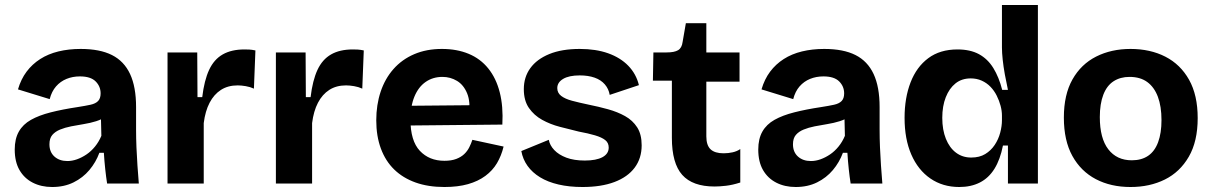

<svg xmlns="http://www.w3.org/2000/svg" viewBox="-20 -735 4853 769"><path d="M189 14Q145 14 111 -3.5Q77 -21 58 -54Q39 -87 39 -136Q39 -179 55.5 -208Q72 -237 104 -255Q136 -273 183 -285Q230 -297 290 -306Q322 -311 342.5 -315.5Q363 -320 373 -330.5Q383 -341 383 -361Q383 -389 363 -409Q343 -429 300 -429Q271 -429 246.5 -419Q222 -409 204.5 -389Q187 -369 179 -338L52 -377Q64 -418 86.5 -448Q109 -478 141 -498.5Q173 -519 214 -529Q255 -539 303 -539Q380 -539 428.5 -514.5Q477 -490 501 -438.5Q525 -387 525 -306V-216Q525 -181 526.5 -145Q528 -109 530.5 -72.5Q533 -36 536 0H409Q405 -25 401.5 -57.5Q398 -90 396 -123H378Q364 -85 338 -54Q312 -23 274.5 -4.5Q237 14 189 14ZM250 -90Q269 -90 288.5 -97Q308 -104 326.5 -116.5Q345 -129 360.5 -148Q376 -167 386 -191L384 -275L407 -270Q389 -257 365 -249.5Q341 -242 315.5 -238Q290 -234 265 -229Q240 -224 220.5 -216Q201 -208 189.5 -194.5Q178 -181 178 -157Q178 -126 198 -108Q218 -90 250 -90Z M651 0V-254V-525H770L771 -346H790Q798 -413 817.5 -455Q837 -497 872 -517Q907 -537 959 -537Q968 -537 978.5 -536.5Q989 -536 1003 -533L997 -380Q982 -387 964 -390Q946 -393 932 -393Q893 -393 865 -375Q837 -357 819.5 -323.5Q802 -290 796 -242V0Z M1085 0V-254V-525H1204L1205 -346H1224Q1232 -413 1251.5 -455Q1271 -497 1306 -517Q1341 -537 1393 -537Q1402 -537 1412.5 -536.5Q1423 -536 1437 -533L1431 -380Q1416 -387 1398 -390Q1380 -393 1366 -393Q1327 -393 1299 -375Q1271 -357 1253.5 -323.5Q1236 -290 1230 -242V0Z M1760 14Q1695 14 1644.5 -4Q1594 -22 1559 -56Q1524 -90 1505.5 -140Q1487 -190 1487 -253Q1487 -315 1504.5 -367.5Q1522 -420 1556 -458.5Q1590 -497 1639 -518Q1688 -539 1750 -539Q1810 -539 1857 -519.5Q1904 -500 1935.5 -461Q1967 -422 1981.5 -365.5Q1996 -309 1992 -236L1580 -232V-311L1909 -314L1858 -274Q1865 -327 1851 -361Q1837 -395 1810.5 -411Q1784 -427 1752 -427Q1714 -427 1685 -407Q1656 -387 1640 -348.5Q1624 -310 1624 -256Q1624 -171 1661.5 -131Q1699 -91 1760 -91Q1788 -91 1807.5 -98.5Q1827 -106 1839.5 -118Q1852 -130 1859.5 -145Q1867 -160 1872 -175L1997 -148Q1988 -111 1970.5 -81.5Q1953 -52 1924 -30.5Q1895 -9 1854.5 2.5Q1814 14 1760 14Z M2313 14Q2260 14 2217 4Q2174 -6 2143 -25Q2112 -44 2093 -70.5Q2074 -97 2068 -130L2178 -175Q2182 -153 2200 -134Q2218 -115 2248.5 -103.5Q2279 -92 2322 -92Q2368 -92 2393 -105.5Q2418 -119 2418 -144Q2418 -163 2404 -174Q2390 -185 2363 -193Q2336 -201 2298 -208Q2261 -217 2222.5 -227Q2184 -237 2151.5 -255Q2119 -273 2098.5 -302.5Q2078 -332 2078 -378Q2078 -426 2104 -462Q2130 -498 2180 -518.5Q2230 -539 2302 -539Q2367 -539 2416 -521.5Q2465 -504 2496.5 -471.5Q2528 -439 2539 -394L2422 -355Q2418 -379 2402.5 -397Q2387 -415 2361.5 -424Q2336 -433 2302 -433Q2259 -433 2235.5 -419Q2212 -405 2212 -382Q2212 -363 2227.5 -351Q2243 -339 2271 -331.5Q2299 -324 2337 -316Q2377 -308 2415 -297.5Q2453 -287 2483.5 -270Q2514 -253 2532 -225Q2550 -197 2550 -153Q2550 -101 2522 -63.5Q2494 -26 2441 -6Q2388 14 2313 14Z M2842 12Q2754 12 2712.5 -34.5Q2671 -81 2671 -183V-412H2595L2597 -525H2650Q2681 -525 2696 -534Q2711 -543 2714 -567L2727 -642H2809V-525H2942V-408H2809V-189Q2809 -153 2826 -137Q2843 -121 2878 -121Q2897 -121 2914.5 -125Q2932 -129 2945 -138V-4Q2914 6 2888 9Q2862 12 2842 12Z M3167 14Q3123 14 3089 -3.5Q3055 -21 3036 -54Q3017 -87 3017 -136Q3017 -179 3033.5 -208Q3050 -237 3082 -255Q3114 -273 3161 -285Q3208 -297 3268 -306Q3300 -311 3320.5 -315.5Q3341 -320 3351 -330.5Q3361 -341 3361 -361Q3361 -389 3341 -409Q3321 -429 3278 -429Q3249 -429 3224.5 -419Q3200 -409 3182.5 -389Q3165 -369 3157 -338L3030 -377Q3042 -418 3064.5 -448Q3087 -478 3119 -498.5Q3151 -519 3192 -529Q3233 -539 3281 -539Q3358 -539 3406.5 -514.5Q3455 -490 3479 -438.5Q3503 -387 3503 -306V-216Q3503 -181 3504.5 -145Q3506 -109 3508.5 -72.5Q3511 -36 3514 0H3387Q3383 -25 3379.5 -57.5Q3376 -90 3374 -123H3356Q3342 -85 3316 -54Q3290 -23 3252.5 -4.5Q3215 14 3167 14ZM3228 -90Q3247 -90 3266.5 -97Q3286 -104 3304.5 -116.5Q3323 -129 3338.5 -148Q3354 -167 3364 -191L3362 -275L3385 -270Q3367 -257 3343 -249.5Q3319 -242 3293.5 -238Q3268 -234 3243 -229Q3218 -224 3198.5 -216Q3179 -208 3167.5 -194.5Q3156 -181 3156 -157Q3156 -126 3176 -108Q3196 -90 3228 -90Z M3822 14Q3756 14 3706.5 -20Q3657 -54 3630 -116Q3603 -178 3603 -263Q3603 -343 3627 -405Q3651 -467 3698 -502Q3745 -537 3815 -537Q3866 -537 3901 -518Q3936 -499 3958.5 -462.5Q3981 -426 3994 -375H4017Q4010 -407 4004.5 -437.5Q3999 -468 3996 -496Q3993 -524 3993 -545V-715H4137V-258V0H4017V-152H3997Q3986 -96 3963 -59Q3940 -22 3904.5 -4Q3869 14 3822 14ZM3870 -104Q3903 -104 3926 -118Q3949 -132 3964 -154.5Q3979 -177 3986 -203.5Q3993 -230 3993 -253V-272Q3993 -291 3987.5 -311.5Q3982 -332 3972 -352Q3962 -372 3947 -387.5Q3932 -403 3912 -412Q3892 -421 3868 -421Q3832 -421 3807 -401Q3782 -381 3768 -345.5Q3754 -310 3754 -263Q3754 -215 3768.5 -179Q3783 -143 3809 -123.5Q3835 -104 3870 -104Z M4508 14Q4429 14 4369 -17.5Q4309 -49 4275 -110.5Q4241 -172 4241 -264Q4241 -356 4275.5 -417Q4310 -478 4370.5 -508.5Q4431 -539 4508 -539Q4587 -539 4647.5 -508Q4708 -477 4742.5 -415.5Q4777 -354 4777 -262Q4777 -169 4741.5 -107.5Q4706 -46 4645.5 -16Q4585 14 4508 14ZM4513 -93Q4552 -93 4578.5 -111Q4605 -129 4618.5 -165.5Q4632 -202 4632 -254Q4632 -309 4617.5 -347.5Q4603 -386 4575 -406.5Q4547 -427 4504 -427Q4467 -427 4440 -409.5Q4413 -392 4399 -355.5Q4385 -319 4385 -266Q4385 -181 4419 -137Q4453 -93 4513 -93Z"/></svg>

Font: Bricolage Grotesque
Style: Bold
Weight: 700
Designer: Mathieu Triay
Foundry: Atelier Triay
Version: Version 1.001;gftools[0.9.33.dev8+g029e19f]